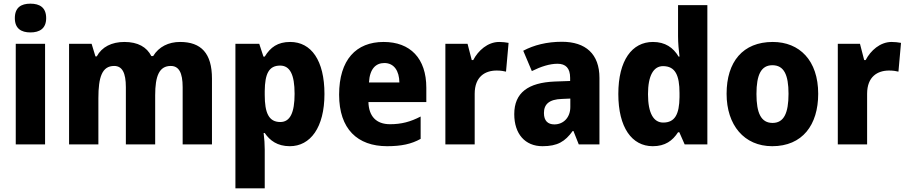

<svg xmlns="http://www.w3.org/2000/svg" viewBox="-20 -788 4951 1048"><path d="M146 -768C95 -768 61 -747 61 -689C61 -632 96 -611 146 -611C196 -611 232 -632 232 -689C232 -747 197 -768 146 -768ZM226 -549H66V0H226Z M963 -559C900 -559 847 -533 816 -482H806C781 -531 733 -559 659 -559C590 -559 536 -532 508 -480H501L480 -549H357V0H517V-252C517 -367 537 -428 603 -428C647 -428 667 -391 667 -312V0H827V-268C827 -373 849 -428 912 -428C956 -428 977 -392 977 -312V0H1137V-359C1137 -497 1078 -559 963 -559Z M1564 -559C1496 -559 1456 -530 1425 -479H1418L1395 -549H1265V240H1425V28C1425 0 1423 -30 1419 -62H1425C1453 -21 1494 10 1562 10C1674 10 1751 -92 1751 -275C1751 -458 1679 -559 1564 -559ZM1509 -430C1562 -430 1588 -382 1588 -276C1588 -172 1563 -122 1510 -122C1447 -122 1425 -172 1425 -270V-291C1426 -386 1448 -430 1509 -430Z M2074 -559C1924 -559 1831 -462 1831 -271C1831 -84 1931 10 2093 10C2171 10 2226 -2 2276 -30V-152C2220 -123 2171 -110 2109 -110C2033 -110 1993 -154 1991 -231H2307V-309C2307 -470 2219 -559 2074 -559ZM2078 -444C2131 -444 2159 -401 2160 -338H1994C1998 -412 2031 -444 2078 -444Z M2705 -559C2642 -559 2590 -512 2563 -460H2555L2532 -549H2411V0H2571V-276C2571 -370 2628 -403 2691 -403C2713 -403 2730 -400 2742 -397L2756 -554C2741 -557 2721 -559 2705 -559Z M3047 -560C2965 -560 2894 -542 2836 -511L2883 -400C2933 -425 2981 -440 3023 -440C3068 -440 3092 -416 3092 -363V-346L3008 -343C2863 -337 2787 -282 2787 -165C2787 -57 2846 10 2941 10C3023 10 3064 -15 3106 -73H3110L3139 0H3252V-363C3252 -493 3177 -560 3047 -560ZM3048 -248 3093 -250V-204C3093 -146 3055 -109 3006 -109C2971 -109 2949 -128 2949 -171C2949 -218 2976 -246 3048 -248Z M3543 10C3611 10 3651 -20 3681 -66H3688L3717 0H3841V-760H3681V-590C3681 -554 3685 -511 3689 -479H3684C3655 -528 3611 -559 3544 -559C3430 -559 3355 -459 3355 -275C3355 -92 3429 10 3543 10ZM3600 -119C3548 -119 3517 -169 3517 -274C3517 -375 3547 -427 3599 -427C3666 -427 3689 -377 3689 -280V-258C3688 -163 3663 -119 3600 -119Z M4446 -276C4446 -458 4344 -559 4198 -559C4035 -559 3946 -451 3946 -276C3946 -105 4042 10 4195 10C4360 10 4446 -106 4446 -276ZM4109 -275C4109 -381 4135 -432 4196 -432C4259 -432 4284 -380 4284 -276C4284 -171 4259 -117 4197 -117C4134 -117 4109 -171 4109 -275Z M4847 -559C4784 -559 4732 -512 4705 -460H4697L4674 -549H4553V0H4713V-276C4713 -370 4770 -403 4833 -403C4855 -403 4872 -400 4884 -397L4898 -554C4883 -557 4863 -559 4847 -559Z"/></svg>

Font: Noto Sans Myanmar SemiCondensed ExtraBold
Style: Regular
Weight: 800
Width: 4
Designer: Monotype Design Team
Foundry: Monotype Imaging Inc.
Version: Version 2.107